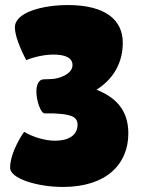

<svg xmlns="http://www.w3.org/2000/svg" viewBox="-20 -730 568 760"><path d="M20 -66C20 -23 128 10 229 10C402 10 488 -81 488 -202C488 -298 434 -346 362 -375C426 -415 466 -478 466 -561C466 -649 400 -710 249 -710C148 -710 39 -681 39 -622C39 -573 84 -492 84 -492C115 -505 157 -514 192 -514C235 -514 267 -503 267 -472C267 -436 211 -417 181 -417L152 -416C132 -415 124 -392 124 -368C124 -332 141 -281 157 -281H193C249 -278 287 -273 287 -237C287 -193 249 -173 198 -173C159 -173 111 -187 76 -208C74 -208 20 -129 20 -66Z"/></svg>

Font: Lilita 2
Style: Regular
Weight: 400
Designer: Juan Montoreano
Foundry: Juan Montoreano
Version: Version 2.001